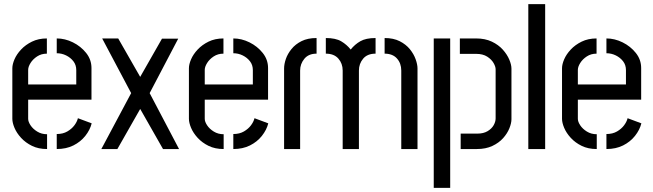

<svg xmlns="http://www.w3.org/2000/svg" viewBox="-20 -725 3179 934"><path d="M209 0Q167 0 135.5 -15.5Q104 -31 82.5 -54.5Q61 -78 50.5 -103Q40 -128 40 -147V-393Q40 -412 50.5 -436.5Q61 -461 82.5 -484Q104 -507 135.5 -522.5Q167 -538 208 -538V-464Q181 -464 160.5 -450.5Q140 -437 128.5 -418.5Q117 -400 117 -385V-314H351V-384Q351 -409 337 -427Q323 -445 301.5 -455.5Q280 -466 256 -466V-538Q296 -538 334.5 -519Q373 -500 399 -467.5Q425 -435 425 -394V-240H117V-147Q117 -133 128.5 -115.5Q140 -98 161 -85Q182 -72 209 -72ZM256 0V-73Q286 -73 307.5 -85.5Q329 -98 342 -115.5Q355 -133 359 -150L426 -125Q418 -93 395 -64Q372 -35 337 -17.5Q302 0 256 0Z M473 0 618 -272 477 -538H555L662 -351L768 -537H847L708 -272L851 0H773L662 -195L551 0Z M1068 0Q1026 0 994.5 -15.5Q963 -31 941.5 -54.5Q920 -78 909.5 -103Q899 -128 899 -147V-393Q899 -412 909.5 -436.5Q920 -461 941.5 -484Q963 -507 994.5 -522.5Q1026 -538 1067 -538V-464Q1040 -464 1019.5 -450.5Q999 -437 987.5 -418.5Q976 -400 976 -385V-314H1210V-384Q1210 -409 1196 -427Q1182 -445 1160.5 -455.5Q1139 -466 1115 -466V-538Q1155 -538 1193.5 -519Q1232 -500 1258 -467.5Q1284 -435 1284 -394V-240H976V-147Q976 -133 987.5 -115.5Q999 -98 1020 -85Q1041 -72 1068 -72ZM1115 0V-73Q1145 -73 1166.5 -85.5Q1188 -98 1201 -115.5Q1214 -133 1218 -150L1285 -125Q1277 -93 1254 -64Q1231 -35 1196 -17.5Q1161 0 1115 0Z M1647 0V-382Q1647 -416 1626 -440Q1605 -464 1565 -464V-540Q1613 -540 1640 -524Q1667 -508 1686 -484Q1706 -509 1733 -524.5Q1760 -540 1807 -540V-464Q1767 -464 1746.5 -439.5Q1726 -415 1726 -382V0ZM1362 0V-392Q1362 -413 1370.5 -438Q1379 -463 1398 -486.5Q1417 -510 1447 -525Q1477 -540 1520 -540V-464Q1481 -464 1460.5 -439Q1440 -414 1440 -382V0ZM1932 0V-382Q1932 -417 1911 -440.5Q1890 -464 1851 -464V-540Q1894 -540 1924.5 -524.5Q1955 -509 1974 -485.5Q1993 -462 2002 -436.5Q2011 -411 2011 -392V0Z M2221 0V-75H2302Q2332 -75 2352 -87Q2372 -99 2381.5 -116Q2391 -133 2391 -149V-388Q2391 -401 2381 -418.5Q2371 -436 2350 -449.5Q2329 -463 2296 -463H2217V-538H2296Q2340 -538 2372.5 -522.5Q2405 -507 2426 -483.5Q2447 -460 2457.5 -435Q2468 -410 2468 -391V-145Q2468 -126 2458 -101Q2448 -76 2427.5 -53Q2407 -30 2375 -15Q2343 0 2300 0ZM2090 189V-538H2170V189Z M2550 0V-705H2632V0Z M2883 0Q2841 0 2809.5 -15.5Q2778 -31 2756.5 -54.5Q2735 -78 2724.5 -103Q2714 -128 2714 -147V-393Q2714 -412 2724.5 -436.5Q2735 -461 2756.5 -484Q2778 -507 2809.5 -522.5Q2841 -538 2882 -538V-464Q2855 -464 2834.5 -450.5Q2814 -437 2802.5 -418.5Q2791 -400 2791 -385V-314H3025V-384Q3025 -409 3011 -427Q2997 -445 2975.5 -455.5Q2954 -466 2930 -466V-538Q2970 -538 3008.5 -519Q3047 -500 3073 -467.5Q3099 -435 3099 -394V-240H2791V-147Q2791 -133 2802.5 -115.5Q2814 -98 2835 -85Q2856 -72 2883 -72ZM2930 0V-73Q2960 -73 2981.5 -85.5Q3003 -98 3016 -115.5Q3029 -133 3033 -150L3100 -125Q3092 -93 3069 -64Q3046 -35 3011 -17.5Q2976 0 2930 0Z"/></svg>

Font: Stick No Bills
Style: Regular
Weight: 400
Version: Version 2.000